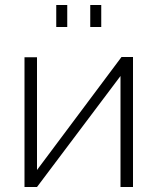

<svg xmlns="http://www.w3.org/2000/svg" viewBox="-20 -748 629 768"><path d="M78 0V-519H128V-68L466 -520H512V0H462V-444L128 0ZM205 -640V-728H249V-640ZM341 -640V-728H385V-640Z"/></svg>

Font: Raleway Light
Style: Regular
Weight: 300
Designer: Matt McInerney, Pablo Impallari, Rodrigo Fuenzalida
Foundry: Matt McInerney, Pablo Impallari, Rodrigo Fuenzalida
Version: Version 4.026